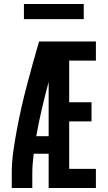

<svg xmlns="http://www.w3.org/2000/svg" viewBox="-20 -943 540 963"><path d="M39 0V-74Q39 -130 47 -186Q55 -242 65.5 -297.5Q76 -353 88.5 -408Q101 -463 115.5 -517.5Q130 -572 145 -626.5Q160 -681 176 -735H461V-639H327V-430H439V-334H327V-96H461V0H224V-172H149Q146 -147 144 -122.5Q142 -98 142 -74V0ZM224 -260V-532Q206 -465 190 -397Q174 -329 162 -260ZM100 -847V-923H400V-847Z"/></svg>

Font: Iosevka SS08 Regular
Style: Bold
Weight: 700
Monospace: yes
Designer: Belleve Invis
Foundry: Belleve Invis
Version: Version 16.3.4; ttfautohint (v1.8.4)